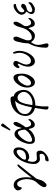

<svg xmlns="http://www.w3.org/2000/svg" viewBox="1401 -2104 991 3833"><g transform="rotate(-90 1896.5 -187.5)"><path d="M532 -322Q532 -317 485 -259Q438 -201 365 -109.5Q292 -18 247 43Q241 52 228 97.5Q215 143 212 149Q199 181 169.5 213.5Q140 246 122 246Q77 246 77 204Q77 173 99.5 137.5Q122 102 153.5 68Q185 34 190 26Q237 -49 237 -147Q237 -221 208.5 -281Q180 -341 145 -341Q92 -341 74 -269Q74 -268 72.5 -262Q71 -256 70 -254Q69 -252 66.5 -250Q64 -248 59 -248Q45 -248 28.5 -271.5Q12 -295 12 -329Q12 -355 44.5 -382.5Q77 -410 117 -410Q173 -410 210 -370Q247 -330 261 -275.5Q275 -221 275 -156Q275 -103 266 -69Q263 -57 264 -54Q265 -52 272 -61Q286 -78 314.5 -114.5Q343 -151 359 -170.5Q375 -190 399.5 -220.5Q424 -251 438.5 -268Q453 -285 469.5 -302.5Q486 -320 496 -328Q506 -336 511 -336Q517 -336 524.5 -332.5Q532 -329 532 -322Z M823 -306Q823 -326 813.5 -338Q804 -350 791 -350Q745 -350 685.5 -289.5Q626 -229 626 -187Q626 -164 659 -164Q823 -164 823 -306ZM871 -314Q871 -224 813.5 -162Q756 -100 673 -100Q647 -100 613 -127Q604 -135 594 -108Q583 -78 583 -26Q583 7 601 30.5Q619 54 649 54Q666 54 699 50.5Q732 47 751 47Q778 47 792 65.5Q806 84 806 117Q806 176 740.5 232Q675 288 609 288Q591 288 591 269Q591 258 601.5 239.5Q612 221 622 221Q742 221 742 146Q742 107 714 107Q703 107 675.5 110.5Q648 114 632 114Q595 114 567 79Q539 44 539 0Q539 -101 579.5 -199.5Q620 -298 677 -356Q734 -414 784 -414Q829 -414 850 -386Q871 -358 871 -314Z M1240 -489Q1225 -474 1217 -474Q1209 -474 1209 -482Q1209 -490 1211 -494Q1240 -553 1286 -638Q1299 -663 1311 -663Q1319 -663 1334.5 -649.5Q1350 -636 1350 -626Q1350 -622 1305.5 -567.5Q1261 -513 1240 -489ZM1226 -193Q1214 -325 1160 -325Q1134 -325 1091.5 -287.5Q1049 -250 1015 -192Q981 -134 981 -86Q981 -42 1023 -42Q1045 -42 1087 -62Q1129 -82 1160 -107Q1207 -145 1226 -193ZM1019 14Q940 14 940 -89Q940 -144 969 -216Q998 -288 1044.5 -341Q1091 -394 1134 -394Q1159 -394 1178.5 -384.5Q1198 -375 1208.5 -364.5Q1219 -354 1229 -331.5Q1239 -309 1242.5 -298Q1246 -287 1252 -263Q1257 -248 1262 -260Q1269 -274 1274 -296Q1279 -318 1283 -330Q1294 -362 1313 -388Q1332 -414 1349 -414Q1379 -414 1379 -364Q1379 -328 1303 -212Q1300 -207 1291.5 -197.5Q1283 -188 1278 -180.5Q1273 -173 1273 -166Q1273 -129 1290.5 -95.5Q1308 -62 1338 -62Q1382 -62 1412 -106Q1418 -115 1431 -115Q1436 -115 1436.5 -98Q1437 -81 1433 -74Q1386 12 1323 12Q1262 12 1243 -90Q1239 -109 1232 -108Q1231 -107 1230 -106Q1201 -58 1143 -22Q1085 14 1019 14Z M1670 -45Q1695 -179 1726 -262.5Q1757 -346 1803 -381Q1691 -372 1613.5 -322Q1536 -272 1536 -181Q1536 -131 1573.5 -95.5Q1611 -60 1670 -45ZM1715 -37Q1737 -35 1749 -35Q1841 -35 1909.5 -88.5Q1978 -142 1978 -204Q1978 -255 1943.5 -294Q1909 -333 1860 -333Q1828 -333 1804 -310.5Q1780 -288 1763 -243.5Q1746 -199 1735.5 -152Q1725 -105 1715 -37ZM2018 -210Q2018 -106 1927 -42Q1836 22 1720 22H1707Q1705 38 1700.5 70Q1696 102 1694 118Q1686 178 1688.5 215.5Q1691 253 1690 269.5Q1689 286 1677 286Q1656 286 1641 277Q1626 268 1626 251Q1626 214 1640 130Q1643 107 1650 66Q1657 25 1659 15Q1589 -1 1543.5 -49.5Q1498 -98 1498 -169Q1498 -256 1547 -326.5Q1596 -397 1674.5 -435Q1753 -473 1843 -473Q1864 -473 1877.5 -457.5Q1891 -442 1891 -420Q1891 -411 1889 -407Q1949 -402 1983.5 -342Q2018 -282 2018 -210Z M2305 -256Q2305 -286 2294.5 -306.5Q2284 -327 2263 -327Q2204 -327 2153.5 -253.5Q2103 -180 2103 -129Q2103 -97 2118 -80.5Q2133 -64 2158 -64Q2204 -64 2254.5 -134.5Q2305 -205 2305 -256ZM2343 -245Q2343 -152 2291 -69Q2239 14 2168 14Q2121 14 2093 -31Q2065 -76 2065 -140Q2065 -240 2131 -327Q2197 -414 2264 -414Q2343 -414 2343 -245Z M2539 -305Q2544 -314 2539 -321Q2534 -328 2523 -328Q2512 -328 2499 -311Q2486 -294 2475 -294Q2466 -294 2460 -301.5Q2454 -309 2454 -318Q2454 -345 2482 -381Q2510 -417 2545 -417Q2568 -417 2582.5 -402Q2597 -387 2597 -364Q2597 -346 2574 -302Q2524 -204 2524 -157Q2524 -117 2543 -91Q2562 -65 2597 -65Q2661 -65 2710 -140.5Q2759 -216 2759 -296Q2759 -326 2750 -361.5Q2741 -397 2741 -400Q2741 -410 2747.5 -417Q2754 -424 2759 -424Q2770 -424 2784 -384.5Q2798 -345 2798 -301Q2798 -233 2771 -161Q2744 -89 2694 -37.5Q2644 14 2587 14Q2540 14 2511 -26.5Q2482 -67 2482 -120Q2482 -200 2539 -305Z M3261 -90Q3259 -104 3250 -112Q3248 -114 3247 -112Q3220 -56 3181 -21Q3142 14 3105 14Q3034 14 2993 -36Q2991 -39 2985 -47Q2979 -55 2975 -59Q2971 -63 2969 -60Q2917 6 2917 80Q2917 124 2931 174.5Q2945 225 2947 250Q2949 264 2939 275Q2929 286 2915 286Q2892 286 2876.5 273Q2861 260 2861 236Q2861 61 2923 -66Q2926 -72 2932.5 -84.5Q2939 -97 2941.5 -102.5Q2944 -108 2946.5 -116.5Q2949 -125 2949 -132Q2949 -214 2980 -330Q2987 -357 2992.5 -371.5Q2998 -386 3012.5 -401Q3027 -416 3047 -416Q3067 -416 3075.5 -397Q3084 -378 3082 -354Q3081 -336 3044 -247.5Q3007 -159 3007 -130Q3007 -51 3055 -48Q3135 -44 3197 -120Q3217 -144 3231 -172.5Q3245 -201 3252 -221.5Q3259 -242 3268.5 -276.5Q3278 -311 3285 -330Q3296 -362 3315 -388Q3334 -414 3351 -414Q3381 -414 3381 -364Q3381 -328 3305 -212Q3291 -191 3291 -166Q3291 -129 3308.5 -95.5Q3326 -62 3356 -62Q3400 -62 3430 -106Q3436 -115 3449 -115Q3454 -115 3454.5 -98Q3455 -81 3451 -74Q3404 12 3341 12Q3305 12 3288 -16Q3271 -44 3261 -90Z M3629 14Q3533 14 3533 -57Q3533 -79 3547 -104Q3561 -129 3572 -140Q3574 -142 3576 -144Q3583 -150 3583 -153.5Q3583 -157 3572 -163Q3547 -177 3533 -202.5Q3519 -228 3519 -248Q3519 -305 3581 -358.5Q3643 -412 3700 -412Q3734 -412 3734 -381Q3734 -373 3730 -369Q3726 -365 3720.5 -364Q3715 -363 3702.5 -361Q3690 -359 3681 -356Q3643 -346 3605 -316Q3567 -286 3567 -245Q3567 -229 3575 -213.5Q3583 -198 3591 -198Q3613 -198 3642.5 -229.5Q3672 -261 3690 -261Q3709 -261 3722.5 -252.5Q3736 -244 3736 -232Q3736 -193 3709 -175Q3682 -157 3634 -148Q3613 -144 3591.5 -122Q3570 -100 3570 -80Q3570 -63 3579.5 -51Q3589 -39 3605 -39Q3642 -39 3697 -67Q3710 -73 3723.5 -85.5Q3737 -98 3745.5 -107Q3754 -116 3757 -116Q3769 -116 3769 -86Q3769 -56 3717 -21Q3665 14 3629 14Z"/></g></svg>

Font: EB Garamond 12
Style: Italic
Weight: 400
Italic angle: -17°
Version: Version 0.016; ttfautohint (v1.8.4)